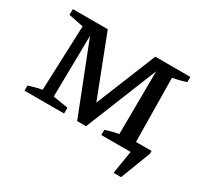

<svg xmlns="http://www.w3.org/2000/svg" viewBox="-139 -723 1133 1067"><g transform="rotate(30 427.5 -189.5)"><path d="M819 -45 745 148H697L721 0H533V-33Q555 -41 574.5 -45.5Q594 -50 617 -55L620 -459L435 0H378L203 -446L197 -53L294 -37V0H40V-33Q82 -47 125 -55L141 -471L46 -490V-527H270L419 -142L575 -527H800V-494Q781 -487 759 -481.5Q737 -476 714 -472L719 -63H819Z"/></g></svg>

Font: Piazzolla SC Medium
Style: Regular
Weight: 500
Designer: Juan Pablo del Peral
Foundry: Huerta Tipografica
Version: Version 1.330